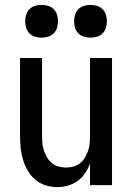

<svg xmlns="http://www.w3.org/2000/svg" viewBox="-20 -757 540 785"><path d="M214 8Q190 8 166 0.5Q142 -7 124 -22.5Q106 -38 93.5 -59.5Q81 -81 74 -104Q67 -127 64.5 -151.5Q62 -176 62 -200V-520H152V-200Q152 -185 153.5 -169.5Q155 -154 160 -140Q165 -126 173 -112.5Q181 -99 193 -89.5Q205 -80 220 -76Q235 -72 250 -72Q265 -72 280 -76Q295 -80 307 -89.5Q319 -99 327 -112.5Q335 -126 340 -140Q345 -154 346.5 -169.5Q348 -185 348 -200V-520H438V0H348V-88Q340 -67 327.5 -48.5Q315 -30 297 -17Q279 -4 257.5 2Q236 8 214 8ZM350 -603Q336 -603 323 -607Q310 -611 300.5 -620.5Q291 -630 287 -643Q283 -656 283 -670Q283 -684 287 -697Q291 -710 300.5 -719.5Q310 -729 323 -733Q336 -737 350 -737Q364 -737 377 -733Q390 -729 399.5 -719.5Q409 -710 413 -697Q417 -684 417 -670Q417 -656 413 -643Q409 -630 399.5 -620.5Q390 -611 377 -607Q364 -603 350 -603ZM150 -603Q136 -603 123 -607Q110 -611 100.5 -620.5Q91 -630 87 -643Q83 -656 83 -670Q83 -684 87 -697Q91 -710 100.5 -719.5Q110 -729 123 -733Q136 -737 150 -737Q164 -737 177 -733Q190 -729 199.5 -719.5Q209 -710 213 -697Q217 -684 217 -670Q217 -656 213 -643Q209 -630 199.5 -620.5Q190 -611 177 -607Q164 -603 150 -603Z"/></svg>

Font: Iosevka SS18 Medium
Style: Regular
Weight: 500
Monospace: yes
Designer: Belleve Invis
Foundry: Belleve Invis
Version: Version 25.1.1; ttfautohint (v1.8.4)